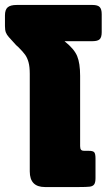

<svg xmlns="http://www.w3.org/2000/svg" viewBox="-42 -754 437 774"><path d="M78 -63V-456Q78 -485 73 -503Q68 -521 59.5 -533Q51 -545 32 -564Q23 -571 14 -582L-6 -604Q-15 -614 -18.5 -623.5Q-22 -633 -22 -649V-692Q-22 -715 -11 -724.5Q0 -734 25 -734H331Q352 -734 360 -725.5Q368 -717 368 -697V-624Q368 -604 360 -596Q352 -588 331 -588H218Q257 -557 269 -528Q281 -499 281 -448V-165Q281 -154 285 -150Q289 -146 297 -146H316Q333 -146 338 -140Q343 -134 343 -115V-36Q343 -18 337.5 -10.5Q332 -3 319.5 -1.5Q307 0 277 0H139Q78 0 78 -63Z"/></svg>

Font: Mitr SemiBold
Style: Regular
Weight: 600
Designer: Thanarat Vachiruckul
Foundry: Cadson Demak
Version: Version 1.003